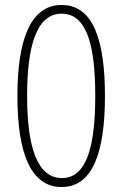

<svg xmlns="http://www.w3.org/2000/svg" viewBox="-20 -744 492 772"><path d="M402 -358C402 -577 357 -724 228 -724C99 -724 50 -577 50 -357C50 -121 107 8 228 8C353 8 402 -132 402 -358ZM89 -358C89 -557 126 -689 228 -689C331 -689 363 -556 363 -358C363 -152 327 -28 229 -28C131 -28 89 -150 89 -358Z"/></svg>

Font: Noto Sans Myanmar UI Condensed ExtraLight
Style: Regular
Weight: 200
Width: 3
Designer: Monotype Design Team
Foundry: Monotype Imaging Inc.
Version: Version 2.103